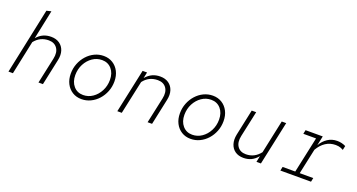

<svg xmlns="http://www.w3.org/2000/svg" viewBox="-45 -1356 3690 1984"><g transform="rotate(20 1800.0 -363.5)"><path d="M62 0 215 -725 266 -737 199 -417Q232 -455 270.5 -472Q309 -489 355 -489Q410 -489 447.5 -463Q485 -437 500 -391.5Q515 -346 502 -286L441 0H392L453 -284Q469 -357 438 -401.5Q407 -446 344 -446Q298 -446 259 -427.5Q220 -409 189 -370L111 0Z M866 10Q810 10 766.5 -17Q723 -44 698.5 -91.5Q674 -139 674 -201Q674 -260 694.5 -312Q715 -364 751 -404Q787 -444 834 -466.5Q881 -489 934 -489Q990 -489 1033.5 -462Q1077 -435 1101.5 -387.5Q1126 -340 1126 -278Q1126 -219 1105.5 -167Q1085 -115 1049 -75Q1013 -35 966 -12.5Q919 10 866 10ZM868 -36Q925 -36 972.5 -68.5Q1020 -101 1048.5 -156Q1077 -211 1077 -277Q1077 -351 1037 -397Q997 -443 932 -443Q875 -443 827.5 -410.5Q780 -378 751.5 -323.5Q723 -269 723 -202Q723 -129 763 -82.5Q803 -36 868 -36Z M1259 0 1362 -481H1411L1397 -415Q1431 -454 1469.5 -471.5Q1508 -489 1555 -489Q1610 -489 1647.5 -463Q1685 -437 1700 -391.5Q1715 -346 1702 -286L1641 0H1592L1653 -283Q1669 -357 1638 -401Q1607 -445 1544 -445Q1446 -445 1387 -367L1308 0Z M2066 10Q2010 10 1966.5 -17Q1923 -44 1898.5 -91.5Q1874 -139 1874 -201Q1874 -260 1894.5 -312Q1915 -364 1951 -404Q1987 -444 2034 -466.5Q2081 -489 2134 -489Q2190 -489 2233.5 -462Q2277 -435 2301.5 -387.5Q2326 -340 2326 -278Q2326 -219 2305.5 -167Q2285 -115 2249 -75Q2213 -35 2166 -12.5Q2119 10 2066 10ZM2068 -36Q2125 -36 2172.5 -68.5Q2220 -101 2248.5 -156Q2277 -211 2277 -277Q2277 -351 2237 -397Q2197 -443 2132 -443Q2075 -443 2027.5 -410.5Q1980 -378 1951.5 -323.5Q1923 -269 1923 -202Q1923 -129 1963 -82.5Q2003 -36 2068 -36Z M2647 8Q2592 8 2555 -18Q2518 -44 2503.5 -90Q2489 -136 2501 -195L2562 -481H2611L2550 -198Q2534 -125 2564.5 -80.5Q2595 -36 2658 -36Q2753 -36 2814 -115L2892 -481H2941L2838 0H2789L2803 -68Q2770 -28 2732 -10Q2694 8 2647 8Z M3052 0 3061 -43H3200L3285 -438H3145L3154 -481H3343L3321 -376Q3351 -429 3397 -459Q3443 -489 3501 -489Q3526 -489 3549.5 -483.5Q3573 -478 3595 -467L3585 -421Q3572 -429 3558.5 -434Q3545 -439 3531 -441.5Q3517 -444 3501 -444Q3439 -444 3391 -412.5Q3343 -381 3309 -322L3249 -43H3398L3389 0Z"/></g></svg>

Font: Red Hat Mono
Style: Italic
Weight: 300
Italic angle: -12°
Monospace: yes
Designer: Pentagram, MCKL
Foundry: Pentagram, MCKL
Version: Version 1.023